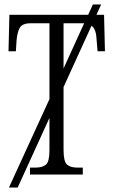

<svg xmlns="http://www.w3.org/2000/svg" viewBox="-20 -780 508 858"><path d="M20 58 201 -337V-676H117Q80 -676 68.5 -656Q57 -636 54 -599L51 -551H18L22 -714H374L395 -760H432L411 -714H445L449 -551H416L412 -599Q411 -623 406 -639.5Q401 -656 389 -665L264 -391V-111Q264 -59 279 -45Q294 -31 326 -31H350V0H114V-31H138Q170 -31 185.5 -44.5Q201 -58 201 -108V-253L59 58ZM264 -676V-474L356 -676Q353 -676 349 -676Z"/></svg>

Font: Noto Serif ExtraCondensed Light
Style: Regular
Weight: 300
Width: 2
Designer: Monotype Design Team
Foundry: Monotype Imaging Inc.
Version: Version 2.014; ttfautohint (v1.8.4.7-5d5b)